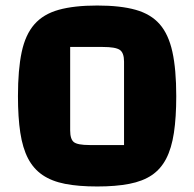

<svg xmlns="http://www.w3.org/2000/svg" viewBox="-20 -660 703 695"><path d="M45 -312Q45 -408 58.5 -471.5Q72 -535 104.5 -572Q137 -609 192.5 -624.5Q248 -640 332 -640Q416 -640 471 -624.5Q526 -609 558 -572.5Q590 -536 604 -472.5Q618 -409 618 -312Q618 -235 609.5 -179Q601 -123 581.5 -85.5Q562 -48 529.5 -26Q497 -4 448 5.5Q399 15 332 15Q264 15 215.5 5.5Q167 -4 134 -26.5Q101 -49 81.5 -86.5Q62 -124 53.5 -179.5Q45 -235 45 -312ZM234 -490V-188Q234 -156 247.5 -145.5Q261 -135 304 -135H429V-437Q429 -469 413.5 -479.5Q398 -490 352 -490Z"/></svg>

Font: Changa ExtraLight
Style: Bold
Weight: 700
Version: Version 3.002; ttfautohint (v1.8.2)